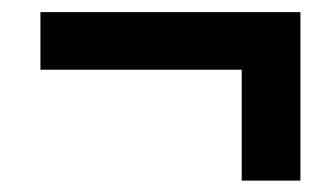

<svg xmlns="http://www.w3.org/2000/svg" viewBox="-20 -399 549 323"><path d="M386.6 -95.2V-281.7H48V-378.6H485.4V-95.2Z"/></svg>

Font: Source Sans 3 VF
Style: Italic
Weight: 200
Italic angle: -11°
Designer: Paul D. Hunt
Foundry: Adobe Systems Incorporated
Version: Version 3.042;hotconv 1.0.118;makeotfexe 2.5.65603